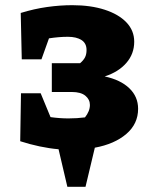

<svg xmlns="http://www.w3.org/2000/svg" viewBox="-20 -568 586 741"><path d="M58 -23 61 -208H137L175 -116Q211 -111 244 -111Q278 -111 308 -115Q327 -139 327 -163Q327 -184 309.5 -198.5Q292 -213 257 -213H180V-324H289Q302 -335 308 -346.5Q314 -358 314 -375Q314 -401 294.5 -413.5Q275 -426 242 -426Q208 -426 169 -420L140 -339H64L60 -518Q112 -534 162 -541Q212 -548 259 -548Q330 -548 384 -530.5Q438 -513 468 -481.5Q498 -450 498 -407Q498 -360 467.5 -325Q437 -290 384 -273Q445 -260 479 -227.5Q513 -195 513 -148Q513 -90 467.5 -51Q422 -12 346 2L310 153H240L206 8Q171 5 133 -3Q95 -11 58 -23Z"/></svg>

Font: Piazzolla SC ExtraBold
Style: Regular
Weight: 800
Designer: Juan Pablo del Peral
Foundry: Huerta Tipografica
Version: Version 1.330